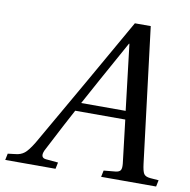

<svg xmlns="http://www.w3.org/2000/svg" viewBox="-101 -769 837 846"><g transform="rotate(10 317.5 -346.0)"><path d="M-23 0 -17 -29 16 -33Q40 -35 56.5 -48Q73 -61 96 -99Q99 -104 267 -397L435 -692H506L580 -90Q584 -57 591 -45.5Q598 -34 620 -32L658 -29L652 0H406L412 -29L465 -34Q481 -36 486.5 -44Q492 -52 490 -73L467 -267H243Q214 -214 140 -71Q125 -37 153 -34L208 -29L202 0ZM263 -305H462L427 -599H425Q305 -383 263 -305Z"/></g></svg>

Font: Heuristica
Style: Italic
Weight: 400
Italic angle: -13°
Version: Version 1.0.2